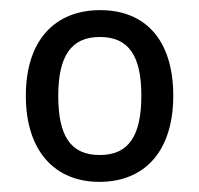

<svg xmlns="http://www.w3.org/2000/svg" viewBox="-20 -742 393 379"><path d="M322 -553C322 -664 266 -722 178 -722C87 -722 31 -661 31 -553C31 -443 89 -383 176 -383C267 -383 322 -445 322 -553ZM95 -553C95 -632 121 -669 177 -669C234 -669 259 -632 259 -553C259 -474 234 -436 177 -436C119 -436 95 -474 95 -553Z"/></svg>

Font: Noto Sans Gujarati UI SemiCondensed
Style: Regular
Weight: 400
Width: 4
Designer: Jelle Bosma - Monotype Design Team, Universal Thirst
Foundry: Monotype Imaging Inc.
Version: Version 2.106